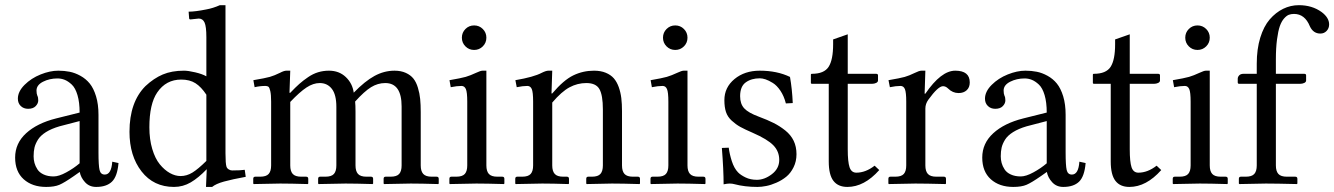

<svg xmlns="http://www.w3.org/2000/svg" viewBox="-20 -718 5212 750"><path d="M291 -245.1 212.4 -224.6Q180.7 -215.3 159.4 -201.9Q138.2 -188.5 128.2 -172.4Q118.2 -156.2 114.7 -141.4Q111.3 -126.5 111.3 -107.4Q111.3 -94.2 114.7 -81.5Q118.2 -68.8 126.2 -56.4Q134.3 -43.9 150.6 -36.4Q167 -28.8 189.5 -28.8Q210 -28.8 239 -44.7Q268.1 -60.5 291 -80.1ZM355.5 12.2Q329.1 12.2 312.3 -6.1Q295.4 -24.4 291.5 -46.4L268.6 -30.3Q231.4 -4.4 211.9 3.9Q192.4 12.2 160.2 12.2Q106 12.2 72.5 -17.8Q39.1 -47.9 39.1 -102.5Q39.1 -158.2 82 -197.5Q125 -236.8 199.2 -255.4L291 -278.3Q291 -318.4 282.7 -346.4Q274.4 -374.5 260.3 -387.7Q246.1 -400.9 232.7 -406.2Q219.2 -411.6 204.6 -411.6Q173.3 -411.6 147.9 -398.7Q122.6 -385.7 122.6 -364.3Q122.6 -351.6 126 -343.8Q129.4 -337.9 129.4 -325.7Q129.4 -314 119.4 -303.5Q109.4 -293 89.8 -293Q72.3 -293 61 -304Q49.8 -314.9 49.8 -332.5Q49.8 -360.4 75.9 -386.5Q102.1 -412.6 138.7 -427.2Q175.3 -441.9 207.5 -441.9Q231.4 -441.9 252.2 -437.7Q272.9 -433.6 294.2 -421.9Q315.4 -410.2 330.6 -391.6Q345.7 -373 355.2 -341.8Q364.7 -310.5 364.7 -269.5V-122.6Q364.7 -71.8 368.9 -54Q373 -36.1 389.2 -36.1Q415 -36.1 418.5 -86.4L442.9 -81.1Q438.5 -28.8 417.2 -8.3Q396 12.2 355.5 12.2Z M786.1 -89.4V-348.1Q766.1 -378.4 743.7 -392.8Q721.2 -407.2 688 -407.2Q628.4 -407.2 594.2 -356.9Q563.5 -312 563.5 -220.7Q563.5 -173.8 574.7 -136.2Q585.9 -98.6 604.2 -76.2Q622.6 -53.7 643.6 -42Q664.6 -30.3 685.5 -30.3Q709.5 -30.3 731.7 -43.9Q753.9 -57.6 786.1 -89.4ZM860.8 -697.8V-119.6Q860.8 -78.6 864.7 -66.9Q866.7 -60.5 873.3 -56.4Q879.9 -52.2 886.7 -52.2Q920.9 -52.2 936 -54.7L939.9 -27.3Q886.7 -17.6 855 -8.8Q823.2 0 808.6 12.2H784.7L787.6 -57.1Q755.4 -23.4 725.1 -5.6Q694.8 12.2 659.7 12.2Q580.1 12.2 533 -48.3Q485.8 -108.9 485.8 -203.1Q485.8 -319.3 548.3 -381.8Q580.6 -412.1 615.7 -427Q650.9 -441.9 698.7 -441.9Q715.3 -441.9 742.4 -435.5Q769.5 -429.2 786.1 -419.9V-572.8Q786.1 -614.3 779.1 -629.9Q772 -645.5 756.3 -645.5L724.1 -642.1Q718.8 -642.1 718.8 -647L716.8 -672.4Q742.2 -672.4 786.1 -681.2Q812.5 -686 838.9 -697.8Z M1548.8 -71.8V-302.2Q1548.8 -393.6 1484.9 -393.6Q1455.6 -393.6 1429.4 -377.4Q1403.3 -361.3 1367.2 -321.3Q1368.7 -308.6 1368.7 -280.8V-71.8Q1368.7 -49.3 1378.4 -38.6Q1388.2 -27.8 1411.6 -27.8H1429.2Q1437.5 -27.8 1437.5 -19.5V-1L1435.5 1Q1368.7 -1 1329.6 -1L1224.6 1L1222.7 -1V-19.5Q1222.7 -27.8 1230.5 -27.8H1251Q1274.9 -27.8 1284.4 -38.6Q1293.9 -49.3 1293.9 -71.8V-300.3Q1293.9 -348.1 1276.4 -370.8Q1258.8 -393.6 1229 -393.6Q1203.6 -393.6 1177.2 -376.2Q1150.9 -358.9 1113.8 -319.8V-71.8Q1113.8 -49.3 1123.5 -38.6Q1133.3 -27.8 1156.7 -27.8H1175.8Q1184.1 -27.8 1184.1 -19.5V-1L1182.1 1Q1113.8 -1 1074.7 -1L971.2 1L969.2 -1V-19.5Q969.2 -27.8 977.1 -27.8H996.1Q1020 -27.8 1029.5 -38.6Q1039.1 -49.3 1039.1 -71.8V-320.8Q1039.1 -348.1 1035.9 -362.1Q1032.7 -376 1028.6 -379.2Q1024.4 -382.3 1016.6 -382.3Q996.1 -382.3 974.6 -377.4L969.7 -404.8Q1016.1 -412.6 1034.2 -417.7Q1052.2 -422.9 1073.7 -433.6Q1089.4 -441.9 1098.6 -441.9H1113.8L1110.8 -355.5H1113.8Q1134.3 -377 1149.4 -390.4Q1164.6 -403.8 1183.6 -416.7Q1202.6 -429.7 1222.7 -435.8Q1242.7 -441.9 1265.1 -441.9Q1304.7 -441.9 1330.8 -417Q1356.9 -392.1 1361.8 -356Q1405.3 -400.9 1442.9 -421.4Q1480.5 -441.9 1521 -441.9Q1546.4 -441.9 1565.2 -433.3Q1584 -424.8 1595 -410.9Q1606 -397 1612.5 -375.2Q1619.1 -353.5 1621.3 -331.3Q1623.5 -309.1 1623.5 -279.8V-71.8Q1623.5 -49.3 1633.3 -38.6Q1643.1 -27.8 1666.5 -27.8H1685.5Q1693.8 -27.8 1693.8 -19.5V-1L1691.9 1Q1623.5 -1 1584.5 -1L1480.5 1L1478.5 -1V-19.5Q1478.5 -27.8 1486.3 -27.8H1505.4Q1529.8 -27.8 1539.3 -38.6Q1548.8 -49.3 1548.8 -71.8Z M1798.1 -536.9Q1784.2 -550.8 1784.2 -570.8Q1784.2 -590.8 1798.1 -604.7Q1812 -618.7 1832 -618.7Q1852.1 -618.7 1866 -604.7Q1879.9 -590.8 1879.9 -570.8Q1879.9 -550.8 1866 -536.9Q1852.1 -522.9 1832 -522.9Q1812 -522.9 1798.1 -536.9ZM1879.9 -71.8Q1879.9 -49.3 1889.6 -38.6Q1899.4 -27.8 1922.9 -27.8H1941.9Q1950.2 -27.8 1950.2 -19.5V-1L1948.2 1Q1879.9 -1 1840.8 -1L1737.3 1L1735.4 -1V-19.5Q1735.4 -27.8 1743.2 -27.8H1762.2Q1786.1 -27.8 1795.7 -38.6Q1805.2 -49.3 1805.2 -71.8V-320.8Q1805.2 -357.9 1799.8 -370.1Q1794.4 -382.3 1782.7 -382.3Q1765.1 -382.3 1740.7 -377.4L1735.8 -404.8Q1781.2 -412.6 1799.1 -417.7Q1816.9 -422.9 1839.8 -433.6Q1857.4 -441.9 1864.7 -441.9H1879.9Z M2335 -71.8V-290.5Q2335 -346.2 2321.5 -369.9Q2308.1 -393.6 2270.5 -393.6Q2235.8 -393.6 2204.8 -377Q2173.8 -360.4 2137.2 -317.4V-71.8Q2137.2 -49.3 2147 -38.6Q2156.7 -27.8 2180.2 -27.8H2194.3Q2202.6 -27.8 2202.6 -19.5V-1L2200.7 1Q2137.2 -1 2098.1 -1L1994.6 1L1992.7 -1V-19.5Q1992.7 -27.8 2000.5 -27.8H2019.5Q2043.5 -27.8 2053 -38.6Q2062.5 -49.3 2062.5 -71.8V-320.8Q2062.5 -358.4 2057.1 -370.4Q2051.8 -382.3 2040 -382.3Q2022.5 -382.3 1998.5 -377.4L1993.2 -404.8Q2064.9 -417 2096.2 -433.6Q2112.8 -441.9 2122.1 -441.9H2137.2L2134.3 -353H2137.2Q2181.6 -405.3 2219.5 -423.6Q2257.3 -441.9 2300.3 -441.9Q2326.7 -441.9 2346.2 -433.8Q2365.7 -425.8 2377.7 -412.1Q2389.6 -398.4 2397 -377.7Q2404.3 -356.9 2407 -334.7Q2409.7 -312.5 2409.7 -283.7V-71.8Q2409.7 -49.3 2419.4 -38.6Q2429.2 -27.8 2452.6 -27.8H2471.7Q2480 -27.8 2480 -19.5V-1L2478 1Q2409.7 -1 2370.6 -1L2272 1L2270 -1V-19.5Q2270 -27.8 2277.8 -27.8H2292Q2315.9 -27.8 2325.4 -38.6Q2335 -49.3 2335 -71.8Z M2583.7 -536.9Q2569.8 -550.8 2569.8 -570.8Q2569.8 -590.8 2583.7 -604.7Q2597.7 -618.7 2617.7 -618.7Q2637.7 -618.7 2651.6 -604.7Q2665.5 -590.8 2665.5 -570.8Q2665.5 -550.8 2651.6 -536.9Q2637.7 -522.9 2617.7 -522.9Q2597.7 -522.9 2583.7 -536.9ZM2665.5 -71.8Q2665.5 -49.3 2675.3 -38.6Q2685.1 -27.8 2708.5 -27.8H2727.5Q2735.8 -27.8 2735.8 -19.5V-1L2733.9 1Q2665.5 -1 2626.5 -1L2522.9 1L2521 -1V-19.5Q2521 -27.8 2528.8 -27.8H2547.9Q2571.8 -27.8 2581.3 -38.6Q2590.8 -49.3 2590.8 -71.8V-320.8Q2590.8 -357.9 2585.4 -370.1Q2580.1 -382.3 2568.4 -382.3Q2550.8 -382.3 2526.4 -377.4L2521.5 -404.8Q2566.9 -412.6 2584.7 -417.7Q2602.5 -422.9 2625.5 -433.6Q2643.1 -441.9 2650.4 -441.9H2665.5Z M2799.8 -140.1 2826.7 -141.1Q2829.6 -116.7 2838.6 -88.6Q2847.7 -60.5 2862.8 -44.9Q2873 -34.2 2892.3 -24.9Q2911.6 -15.6 2936.5 -15.6Q2966.3 -15.6 2995.1 -37.6Q3023.9 -59.6 3023.9 -93.3Q3023.9 -126.5 3001.2 -150.1Q2978.5 -173.8 2920.4 -199.2Q2888.7 -212.9 2871.6 -222.4Q2854.5 -231.9 2838.4 -246.6Q2822.3 -261.2 2815.9 -280.3Q2809.6 -299.3 2809.6 -326.7Q2809.6 -376.5 2849.1 -409.2Q2888.7 -441.9 2947.8 -441.9Q3015.6 -441.9 3065.9 -417.5Q3074.2 -371.1 3076.7 -315.4L3049.8 -314Q3042.5 -342.8 3028.6 -363.5Q3014.6 -384.3 2998.8 -394Q2982.9 -403.8 2970.5 -408Q2958 -412.1 2948.2 -412.1Q2915 -412.1 2893.1 -396.2Q2871.1 -380.4 2871.1 -342.3Q2871.1 -312 2887.2 -294.7Q2903.3 -277.3 2944.3 -262.2Q2978.5 -249.5 3002.2 -237.5Q3025.9 -225.6 3047.6 -208.3Q3069.3 -190.9 3080.3 -168Q3091.3 -145 3091.3 -115.7Q3091.3 -87.4 3079.8 -64.5Q3068.4 -41.5 3051.3 -27.6Q3034.2 -13.7 3012.9 -4.4Q2991.7 4.9 2973.1 8.5Q2954.6 12.2 2939 12.2Q2889.2 12.2 2849.1 1.5Q2840.8 -1 2830.1 -1Q2821.3 -1 2806.6 2Q2806.6 -53.7 2799.8 -140.1Z M3291.5 -390.6V-134.8Q3291.5 -85.9 3298.6 -64.7Q3305.7 -43.5 3325.2 -43.5Q3361.3 -43.5 3396.5 -70.8L3414.6 -53.7Q3356 12.2 3290 12.2Q3253.9 12.2 3235.6 -11.5Q3217.3 -35.2 3217.3 -87.4V-390.6H3152.3Q3147.5 -390.6 3147.5 -394.5V-425.8Q3147.5 -429.7 3151.4 -429.7Q3199.2 -429.7 3216.8 -457Q3234.4 -484.4 3234.4 -544.9V-564L3291.5 -584V-429.7H3401.9Q3409.7 -429.7 3409.7 -423.8V-403.8Q3409.7 -397.5 3402.3 -394Q3395 -390.6 3386.2 -390.6Z M3520 -71.8V-320.8Q3520 -356.9 3514.9 -369.6Q3509.8 -382.3 3497.6 -382.3Q3480 -382.3 3456.1 -377.4L3450.7 -404.8Q3496.6 -412.6 3513.9 -417.5Q3531.2 -422.4 3554.2 -433.6Q3570.8 -441.9 3579.6 -441.9H3594.7L3591.8 -352.1H3594.7Q3656.2 -441.9 3711.4 -441.9Q3768.1 -441.9 3768.1 -396Q3768.1 -376.5 3756.1 -365.5Q3744.1 -354.5 3724.6 -354.5Q3701.2 -354.5 3683.6 -372.1Q3674.3 -381.3 3663.6 -381.3Q3644.5 -381.3 3606.4 -328.6Q3594.7 -312.5 3594.7 -293.9V-71.8Q3594.7 -49.3 3604.5 -38.6Q3614.3 -27.8 3637.7 -27.8H3667Q3675.3 -27.8 3675.3 -19.5V-1L3673.3 1Q3594.7 -1 3555.7 -1L3452.1 1L3450.2 -1V-19.5Q3450.2 -27.8 3458 -27.8H3477.1Q3501 -27.8 3510.5 -38.6Q3520 -49.3 3520 -71.8Z M4068.8 -245.1 3990.2 -224.6Q3958.5 -215.3 3937.3 -201.9Q3916 -188.5 3906 -172.4Q3896 -156.2 3892.6 -141.4Q3889.2 -126.5 3889.2 -107.4Q3889.2 -94.2 3892.6 -81.5Q3896 -68.8 3904.1 -56.4Q3912.1 -43.9 3928.5 -36.4Q3944.8 -28.8 3967.3 -28.8Q3987.8 -28.8 4016.8 -44.7Q4045.9 -60.5 4068.8 -80.1ZM4133.3 12.2Q4106.9 12.2 4090.1 -6.1Q4073.2 -24.4 4069.3 -46.4L4046.4 -30.3Q4009.3 -4.4 3989.7 3.9Q3970.2 12.2 3938 12.2Q3883.8 12.2 3850.3 -17.8Q3816.9 -47.9 3816.9 -102.5Q3816.9 -158.2 3859.9 -197.5Q3902.8 -236.8 3977.1 -255.4L4068.8 -278.3Q4068.8 -318.4 4060.5 -346.4Q4052.2 -374.5 4038.1 -387.7Q4023.9 -400.9 4010.5 -406.2Q3997.1 -411.6 3982.4 -411.6Q3951.2 -411.6 3925.8 -398.7Q3900.4 -385.7 3900.4 -364.3Q3900.4 -351.6 3903.8 -343.8Q3907.2 -337.9 3907.2 -325.7Q3907.2 -314 3897.2 -303.5Q3887.2 -293 3867.7 -293Q3850.1 -293 3838.9 -304Q3827.6 -314.9 3827.6 -332.5Q3827.6 -360.4 3853.8 -386.5Q3879.9 -412.6 3916.5 -427.2Q3953.1 -441.9 3985.4 -441.9Q4009.3 -441.9 4030 -437.7Q4050.8 -433.6 4072 -421.9Q4093.3 -410.2 4108.4 -391.6Q4123.5 -373 4133.1 -341.8Q4142.6 -310.5 4142.6 -269.5V-122.6Q4142.6 -71.8 4146.7 -54Q4150.9 -36.1 4167 -36.1Q4192.9 -36.1 4196.3 -86.4L4220.7 -81.1Q4216.3 -28.8 4195.1 -8.3Q4173.8 12.2 4133.3 12.2Z M4393.1 -390.6V-134.8Q4393.1 -85.9 4400.1 -64.7Q4407.2 -43.5 4426.8 -43.5Q4462.9 -43.5 4498 -70.8L4516.1 -53.7Q4457.5 12.2 4391.6 12.2Q4355.5 12.2 4337.2 -11.5Q4318.8 -35.2 4318.8 -87.4V-390.6H4253.9Q4249 -390.6 4249 -394.5V-425.8Q4249 -429.7 4252.9 -429.7Q4300.8 -429.7 4318.4 -457Q4335.9 -484.4 4335.9 -544.9V-564L4393.1 -584V-429.7H4503.4Q4511.2 -429.7 4511.2 -423.8V-403.8Q4511.2 -397.5 4503.9 -394Q4496.6 -390.6 4487.8 -390.6Z M4623.8 -536.9Q4609.9 -550.8 4609.9 -570.8Q4609.9 -590.8 4623.8 -604.7Q4637.7 -618.7 4657.7 -618.7Q4677.7 -618.7 4691.7 -604.7Q4705.6 -590.8 4705.6 -570.8Q4705.6 -550.8 4691.7 -536.9Q4677.7 -522.9 4657.7 -522.9Q4637.7 -522.9 4623.8 -536.9ZM4705.6 -71.8Q4705.6 -49.3 4715.3 -38.6Q4725.1 -27.8 4748.5 -27.8H4767.6Q4775.9 -27.8 4775.9 -19.5V-1L4773.9 1Q4705.6 -1 4666.5 -1L4563 1L4561 -1V-19.5Q4561 -27.8 4568.8 -27.8H4587.9Q4611.8 -27.8 4621.3 -38.6Q4630.9 -49.3 4630.9 -71.8V-320.8Q4630.9 -357.9 4625.5 -370.1Q4620.1 -382.3 4608.4 -382.3Q4590.8 -382.3 4566.4 -377.4L4561.5 -404.8Q4606.9 -412.6 4624.8 -417.7Q4642.6 -422.9 4665.5 -433.6Q4683.1 -441.9 4690.4 -441.9H4705.6Z M4889.2 -71.8V-390.6H4820.3Q4814.9 -390.6 4814.9 -396.5V-410.2Q4814.9 -417.5 4820.6 -423.6Q4826.2 -429.7 4837.9 -429.7H4889.2V-469.2Q4889.2 -525.9 4902.8 -570.6Q4916.5 -615.2 4939.9 -642.3Q4963.4 -669.4 4992.4 -683.6Q5021.5 -697.8 5053.7 -697.8Q5105.5 -697.8 5142.6 -670.9Q5171.9 -648.9 5171.9 -622.6Q5171.9 -607.4 5162.1 -597.2Q5152.3 -586.9 5137.7 -586.9Q5109.9 -586.9 5096.7 -615.2Q5077.1 -663.6 5034.7 -663.6Q5023.4 -663.6 5014.4 -660.2Q5005.4 -656.7 4995.6 -645.5Q4985.8 -634.3 4979.2 -615.5Q4972.7 -596.7 4968.3 -563.7Q4963.9 -530.8 4963.9 -486.3V-429.7H5074.2Q5082 -429.7 5082 -423.8V-403.8Q5082 -397.5 5074.7 -394Q5067.4 -390.6 5058.6 -390.6H4963.9V-71.8Q4963.9 -49.3 4973.6 -38.6Q4983.4 -27.8 5006.8 -27.8H5039.6Q5047.9 -27.8 5047.9 -19.5V-1L5045.9 1Q4963.9 -1 4924.8 -1L4821.3 1L4819.3 -1V-19.5Q4819.3 -27.8 4827.1 -27.8H4846.2Q4870.1 -27.8 4879.6 -38.6Q4889.2 -49.3 4889.2 -71.8Z"/></svg>

Font: Libertinage
Style: b
Weight: 400
Designer: OSP
Foundry: OSP
Version: Version 1.0; 2008; OFL relea